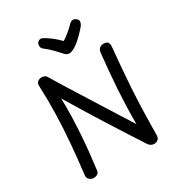

<svg xmlns="http://www.w3.org/2000/svg" viewBox="-234 -1181 1251 1345"><g transform="rotate(-30 391.0 -509.0)"><path d="M177 -26Q175 -10 161.5 -2.5Q148 5 132 5Q115 5 99.5 -7.5Q84 -20 86 -42Q101 -167 111 -284.5Q121 -402 124 -516.5Q127 -631 122 -747Q121 -767 134.5 -778Q148 -789 167 -789Q180 -789 191 -783.5Q202 -778 209 -764Q216 -752 235.5 -720Q255 -688 284.5 -640.5Q314 -593 350 -536Q386 -479 425 -416.5Q464 -354 503.5 -291.5Q543 -229 579 -172Q578 -242 580.5 -313.5Q583 -385 587.5 -456Q592 -527 598.5 -596.5Q605 -666 612 -732Q614 -752 626.5 -764Q639 -776 659 -776Q684 -776 693.5 -763.5Q703 -751 701 -728Q693 -646 686.5 -569.5Q680 -493 675 -413.5Q670 -334 667 -241Q664 -148 663 -31Q663 -15 651 -2.5Q639 10 619 10Q605 10 593.5 3.5Q582 -3 574 -15Q522 -95 483 -156Q444 -217 412 -267.5Q380 -318 350 -366Q320 -414 287 -468.5Q254 -523 212 -592Q214 -519 212 -448Q210 -377 205.5 -307Q201 -237 193.5 -167Q186 -97 177 -26ZM529 -1014Q542 -1027 557 -1028Q572 -1029 587 -1015Q598 -1005 596.5 -991Q595 -977 585 -963Q569 -943 547.5 -921Q526 -899 504.5 -880.5Q483 -862 466 -852Q453 -845 442 -840.5Q431 -836 420 -836Q410 -836 401.5 -840.5Q393 -845 385 -854Q363 -879 336 -906.5Q309 -934 275 -960Q263 -970 262.5 -987Q262 -1004 272 -1015Q283 -1026 295.5 -1026Q308 -1026 328 -1013Q354 -997 380.5 -975.5Q407 -954 429 -931Q445 -941 462.5 -954.5Q480 -968 497.5 -983.5Q515 -999 529 -1014Z"/></g></svg>

Font: Playpen Sans
Style: Regular
Weight: 400
Designer: Laura Meseguer, Veronika Burian, José Scaglione, Kostas Bartsokas, Vera Evstafieva, Tom Grace, Yorlmar Campos
Foundry: TypeTogether
Version: Version 2.000